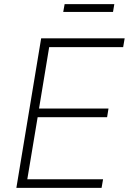

<svg xmlns="http://www.w3.org/2000/svg" viewBox="-20 -914 630 934"><path d="M59.6 0 180.2 -727.5H586.4L579.1 -684.6H219.2L169.9 -386.2H507.8L501 -343.8H163.1L112.8 -42H481.4L474.1 0ZM536.1 -894 529.8 -856H287.6L294.4 -894Z"/></svg>

Font: Inter ExtraLight
Style: Italic
Weight: 250
Italic angle: -9.3988°
Designer: Rasmus Andersson
Foundry: rsms
Version: Version 4.001;git-66647c0bb